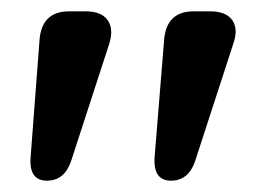

<svg xmlns="http://www.w3.org/2000/svg" viewBox="-20 -720 470 339"><path d="M34 -442 50 -652Q55 -700 102 -700H131Q159 -700 170 -684.5Q181 -669 173 -643L105 -434Q93 -401 63 -401Q31 -401 34 -442ZM253 -443 270 -652Q275 -700 322 -700H351Q379 -700 390 -684.5Q401 -669 392 -643L324 -434Q312 -401 282 -401Q250 -401 253 -443Z"/></svg>

Font: Quicksand Variable Light
Style: Regular
Weight: 300
Designer: Andrew Paglinawan
Foundry: Andrew Paglinawan
Version: Version 3.004